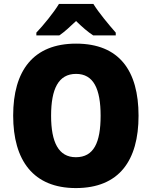

<svg xmlns="http://www.w3.org/2000/svg" viewBox="-20 -947 772 977"><path d="M455 -927H280C255 -885 199 -816 165 -781V-767H282C310 -786 334 -809 367 -840C399 -809 425 -786 454 -767H569V-781C533 -822 483 -882 455 -927ZM685 -358C685 -587 587 -725 367 -725C149 -725 47 -587 47 -359C47 -130 150 10 366 10C586 10 685 -130 685 -358ZM240 -358C240 -494 277 -571 367 -571C456 -571 492 -495 492 -358C492 -221 457 -147 366 -147C278 -147 240 -223 240 -358Z"/></svg>

Font: Noto Sans Gujarati UI SemiCondensed Black
Style: Regular
Weight: 900
Width: 4
Designer: Jelle Bosma - Monotype Design Team, Universal Thirst
Foundry: Monotype Imaging Inc.
Version: Version 2.106